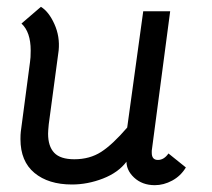

<svg xmlns="http://www.w3.org/2000/svg" viewBox="-20 -533 622 563"><path d="M191 8Q122 8 81 -26Q40 -60 40 -125Q40 -139 41 -147L68 -351Q70 -363 70 -385Q70 -439 43 -464L100 -513Q123 -499 139.5 -462.5Q156 -426 152 -385L123 -169Q121 -149 121 -141Q121 -104 139 -85Q157 -66 198 -66Q243 -66 276.5 -87.5Q310 -109 353 -159L400 -500H479L425 -91V-85Q425 -64 443 -64Q461 -64 474 -83L525 -42Q510 -17 485 -3.5Q460 10 434 10Q397 10 373 -12.5Q349 -35 351 -64V-59Q327 -27 282 -9.5Q237 8 191 8Z"/></svg>

Font: Bellota
Style: Bold Italic
Weight: 700
Italic angle: -7.5°
Designer: Kemie Guaida
Foundry: Kemie Guaida
Version: Version 4.001